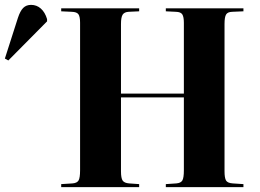

<svg xmlns="http://www.w3.org/2000/svg" viewBox="-202 -764 1062 784"><path d="M-168 -517.1 -182.1 -524.9 -128.9 -690.9Q-119.6 -719.2 -107.2 -731.7Q-94.7 -744.1 -75.2 -744.1Q-52.2 -744.1 -35.2 -729Q-18.1 -713.9 -9.8 -686V-676.8ZM47.9 0V-12.2L94.2 -15.1Q112.8 -16.6 118.9 -27.3Q125 -38.1 125 -68.8V-670.9Q125 -696.3 118.2 -705.8Q111.3 -715.3 90.8 -715.8L47.9 -717.8V-730H366.2V-717.8L323.2 -715.8Q305.7 -714.8 298.8 -704.1Q292 -693.4 292 -666V-381.8H548.8V-670.9Q548.8 -694.8 542.5 -705.1Q536.1 -715.3 516.1 -715.8L475.1 -717.8V-730H792V-717.8L746.1 -715.8Q727.5 -715.3 721.2 -704.8Q714.8 -694.3 714.8 -666V-64.9Q714.8 -37.6 720.9 -27.1Q727.1 -16.6 748 -15.1L792 -12.2V0H475.1V-12.2L518.1 -15.1Q536.6 -16.6 542.7 -27.3Q548.8 -38.1 548.8 -68.8V-366.2H292V-64.9Q292 -36.6 298.8 -26.6Q305.7 -16.6 325.2 -15.1L366.2 -12.2V0Z"/></svg>

Font: Display Regular
Style: Bold
Weight: 700
Designer: Latin by Veronika Burian and Jose Scaglione. Greek by Irene Vlachou. Cyrillic by Vera Evstafieva.
Foundry: TypeTogether
Version: Version 3.002